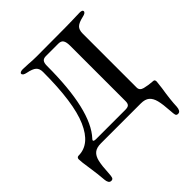

<svg xmlns="http://www.w3.org/2000/svg" viewBox="-229 -807 1166 1166"><g transform="rotate(-45 354.5 -224.0)"><path d="M31 170Q28 125 17 52Q8 -4 8 -27Q8 -34 12 -38.5Q16 -43 23 -43Q121 -43 175.5 -167.5Q230 -292 230 -555Q230 -584 214 -598.5Q198 -613 157 -621Q128 -627 128 -641Q128 -647 135.5 -650.5Q143 -654 154 -654L202 -652Q235 -649 268 -649L516 -650L573 -651Q613 -653 641 -653Q666 -653 666 -641Q666 -627 637 -621Q597 -612 581 -597Q565 -582 565 -550V-86Q565 -61 593.5 -53.5Q622 -46 664 -43Q677 -43 677 -26Q677 -22 671 26Q657 112 655 169Q654 185 648 195Q642 205 630 205Q617 205 614 194.5Q611 184 610 162Q606 98 597.5 65Q589 32 570 16Q551 0 514 0H172Q135 0 115.5 16Q96 32 88 66Q80 100 77 163Q76 184 72.5 195Q69 206 56 206Q44 206 38 196Q32 186 31 170ZM420 -39Q443 -39 451 -47.5Q459 -56 459 -75V-552Q459 -582 450 -596.5Q441 -611 417 -611H311Q290 -611 281.5 -600Q273 -589 273 -564Q273 -184 155 -57Q149 -51 149 -47Q149 -39 171 -39Z"/></g></svg>

Font: EB Garamond Medium
Style: Regular
Weight: 500
Designer: Georg Duffner and Octavio Pardo
Foundry: Georg Duffner
Version: Version 1.000